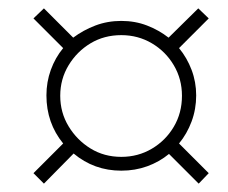

<svg xmlns="http://www.w3.org/2000/svg" viewBox="-20 -588 544 459"><path d="M85 -149 60 -174 131 -245Q91 -294 91 -360Q91 -392 101.5 -421Q112 -450 131 -473L60 -544L85 -568L155 -498Q179 -516 208 -527Q237 -538 270 -538Q303 -538 331.5 -527Q360 -516 383 -498L454 -568L479 -544L408 -473Q427 -450 438 -421Q449 -392 449 -360Q449 -327 438 -297.5Q427 -268 408 -245L479 -174L455 -149L384 -220Q361 -201 332 -190.5Q303 -180 270 -180Q205 -180 156 -221ZM270 -213Q310 -213 343 -232.5Q376 -252 395.5 -285Q415 -318 415 -359Q415 -399 395.5 -432Q376 -465 343 -484.5Q310 -504 270 -504Q229 -504 196.5 -484.5Q164 -465 144 -432Q124 -399 124 -359Q124 -319 144 -286Q164 -253 196.5 -233Q229 -213 270 -213Z"/></svg>

Font: Noto Serif SemiCondensed ExtraLight
Style: Italic
Weight: 200
Width: 4
Italic angle: -12°
Designer: Monotype Design Team
Foundry: Monotype Imaging Inc.
Version: Version 2.013